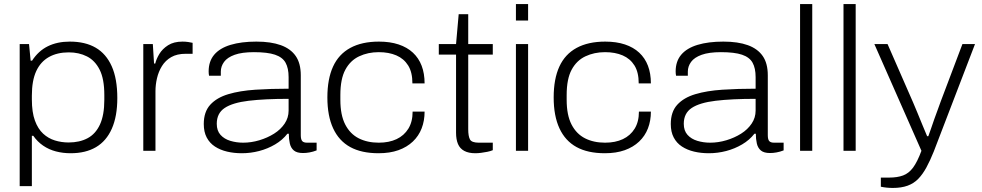

<svg xmlns="http://www.w3.org/2000/svg" viewBox="-20 -743 4839 946"><path d="M77 174V-526H123L131 -444H138Q169 -492 215.5 -515Q262 -538 324 -538Q400 -538 451.5 -508Q503 -478 530.5 -416.5Q558 -355 558 -260Q558 -170 531 -109Q504 -48 453 -18Q402 12 328 12Q290 12 255.5 3Q221 -6 192.5 -25.5Q164 -45 144 -74H137V174ZM318 -41Q372 -41 411.5 -62Q451 -83 472.5 -129.5Q494 -176 494 -251V-275Q494 -354 471 -399.5Q448 -445 408.5 -465Q369 -485 319 -485Q262 -485 221 -462Q180 -439 158.5 -392.5Q137 -346 137 -272V-253Q137 -190 152 -149Q167 -108 192.5 -84.5Q218 -61 250.5 -51Q283 -41 318 -41Z M686 0V-526H733L739 -430H745Q750 -452 765 -477Q780 -502 808 -520Q836 -538 879 -538Q894 -538 907.5 -536Q921 -534 929 -532V-478H895Q852 -478 823.5 -461.5Q795 -445 778 -417.5Q761 -390 753.5 -357.5Q746 -325 746 -294V0Z M1171 12Q1133 12 1099 4Q1065 -4 1039 -21Q1013 -38 998.5 -65.5Q984 -93 984 -132Q984 -192 1016 -227Q1048 -262 1105 -279Q1162 -296 1238.5 -301Q1315 -306 1402 -306V-363Q1402 -407 1387 -434Q1372 -461 1335 -473.5Q1298 -486 1231 -486Q1172 -486 1136 -473Q1100 -460 1084 -438Q1068 -416 1068 -390V-370H1010Q1009 -375 1008.5 -380Q1008 -385 1008 -391Q1008 -441 1035.5 -473.5Q1063 -506 1116 -522Q1169 -538 1243 -538Q1315 -538 1363.5 -520.5Q1412 -503 1437 -467Q1462 -431 1462 -372V-77Q1462 -56 1469 -48Q1476 -40 1493 -40H1540V-2Q1522 5 1505 8Q1488 11 1473 11Q1443 11 1428 -1.5Q1413 -14 1408 -36Q1403 -58 1403 -84H1396Q1372 -53 1335.5 -31.5Q1299 -10 1257 1Q1215 12 1171 12ZM1178 -40Q1218 -40 1258 -52Q1298 -64 1330.5 -84.5Q1363 -105 1382.5 -134Q1402 -163 1402 -198V-256Q1284 -256 1205 -246.5Q1126 -237 1087 -211Q1048 -185 1048 -133Q1048 -99 1066.5 -78.5Q1085 -58 1115 -49Q1145 -40 1178 -40Z M1845 12Q1761 12 1705.5 -18.5Q1650 -49 1621.5 -110.5Q1593 -172 1593 -263Q1593 -354 1621 -415Q1649 -476 1706 -507Q1763 -538 1847 -538Q1902 -538 1944 -524Q1986 -510 2014.5 -483.5Q2043 -457 2057.5 -419Q2072 -381 2072 -332H2012Q2012 -387 1991 -420.5Q1970 -454 1933 -470Q1896 -486 1846 -486Q1793 -486 1749.5 -465.5Q1706 -445 1681.5 -399.5Q1657 -354 1657 -275V-251Q1657 -176 1681 -129.5Q1705 -83 1747.5 -61.5Q1790 -40 1846 -40Q1897 -40 1934 -57.5Q1971 -75 1992 -109Q2013 -143 2013 -193H2072Q2072 -148 2057.5 -110.5Q2043 -73 2014 -45.5Q1985 -18 1943 -3Q1901 12 1845 12Z M2322 12Q2289 12 2267.5 0.5Q2246 -11 2236.5 -33.5Q2227 -56 2227 -89V-474H2142V-526H2227L2240 -673H2287V-526H2408V-474H2287V-106Q2287 -72 2295.5 -56Q2304 -40 2339 -40H2408V-3Q2396 2 2381 5Q2366 8 2350.5 10Q2335 12 2322 12Z M2522 -642V-723H2582V-642ZM2522 0V-526H2582V0Z M2960 12Q2876 12 2820.5 -18.5Q2765 -49 2736.5 -110.5Q2708 -172 2708 -263Q2708 -354 2736 -415Q2764 -476 2821 -507Q2878 -538 2962 -538Q3017 -538 3059 -524Q3101 -510 3129.5 -483.5Q3158 -457 3172.5 -419Q3187 -381 3187 -332H3127Q3127 -387 3106 -420.5Q3085 -454 3048 -470Q3011 -486 2961 -486Q2908 -486 2864.5 -465.5Q2821 -445 2796.5 -399.5Q2772 -354 2772 -275V-251Q2772 -176 2796 -129.5Q2820 -83 2862.5 -61.5Q2905 -40 2961 -40Q3012 -40 3049 -57.5Q3086 -75 3107 -109Q3128 -143 3128 -193H3187Q3187 -148 3172.5 -110.5Q3158 -73 3129 -45.5Q3100 -18 3058 -3Q3016 12 2960 12Z M3472 12Q3434 12 3400 4Q3366 -4 3340 -21Q3314 -38 3299.5 -65.5Q3285 -93 3285 -132Q3285 -192 3317 -227Q3349 -262 3406 -279Q3463 -296 3539.5 -301Q3616 -306 3703 -306V-363Q3703 -407 3688 -434Q3673 -461 3636 -473.5Q3599 -486 3532 -486Q3473 -486 3437 -473Q3401 -460 3385 -438Q3369 -416 3369 -390V-370H3311Q3310 -375 3309.5 -380Q3309 -385 3309 -391Q3309 -441 3336.5 -473.5Q3364 -506 3417 -522Q3470 -538 3544 -538Q3616 -538 3664.5 -520.5Q3713 -503 3738 -467Q3763 -431 3763 -372V-77Q3763 -56 3770 -48Q3777 -40 3794 -40H3841V-2Q3823 5 3806 8Q3789 11 3774 11Q3744 11 3729 -1.5Q3714 -14 3709 -36Q3704 -58 3704 -84H3697Q3673 -53 3636.5 -31.5Q3600 -10 3558 1Q3516 12 3472 12ZM3479 -40Q3519 -40 3559 -52Q3599 -64 3631.5 -84.5Q3664 -105 3683.5 -134Q3703 -163 3703 -198V-256Q3585 -256 3506 -246.5Q3427 -237 3388 -211Q3349 -185 3349 -133Q3349 -99 3367.5 -78.5Q3386 -58 3416 -49Q3446 -40 3479 -40Z M3922 0V-723H3982V0Z M4136 0V-723H4196V0Z M4379 183Q4364 183 4349 181.5Q4334 180 4320 177V132H4361Q4401 132 4429.5 121.5Q4458 111 4479 82.5Q4500 54 4520 0L4288 -526H4353L4479 -238Q4488 -218 4500 -188Q4512 -158 4525 -127Q4538 -96 4548 -72H4554Q4560 -88 4567.5 -110Q4575 -132 4583.5 -156.5Q4592 -181 4600.5 -203Q4609 -225 4615 -243L4722 -526H4784L4581 3Q4563 48 4544.5 82Q4526 116 4504 138.5Q4482 161 4451.5 172Q4421 183 4379 183Z"/></svg>

Font: Archivo SemiExpanded ExtraLight
Style: Regular
Weight: 250
Width: 6
Designer: Hector Gatti
Foundry: Omnibus-Type
Version: Version 2.001